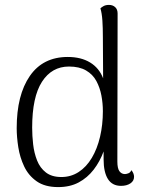

<svg xmlns="http://www.w3.org/2000/svg" viewBox="-20 -749 597 782"><path d="M217 13Q163 13 129.5 -10.5Q96 -34 78.5 -71Q61 -108 54.5 -149.5Q48 -191 48 -227Q48 -362 101.5 -439.5Q155 -517 256 -517Q310 -517 347 -494.5Q384 -472 400 -430L399 -597Q399 -636 397 -665.5Q395 -695 389 -715Q394 -720 402.5 -724.5Q411 -729 424 -729Q439 -729 449 -720Q459 -711 459 -694L458 -91Q458 -63 466.5 -51.5Q475 -40 489 -40Q494 -40 502.5 -43Q511 -46 515 -56Q521 -49 523.5 -42Q526 -35 526 -29Q526 -12 511 -2Q496 8 473 8Q437 8 419.5 -20Q402 -48 402 -100V-205L424 -224Q418 -176 402.5 -133.5Q387 -91 361.5 -58Q336 -25 300.5 -6Q265 13 217 13ZM230 -28Q269 -28 300.5 -48.5Q332 -69 354 -106Q376 -143 387.5 -192Q399 -241 399 -296Q399 -328 393 -360Q387 -392 372.5 -419Q358 -446 330.5 -462Q303 -478 261 -478Q191 -478 151 -416Q111 -354 111 -229Q111 -196 115 -161Q119 -126 131 -95.5Q143 -65 167 -46.5Q191 -28 230 -28Z"/></svg>

Font: Arima Thin Light
Style: Regular
Weight: 300
Version: Version 1.100